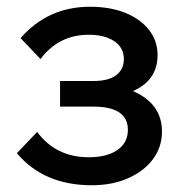

<svg xmlns="http://www.w3.org/2000/svg" viewBox="-20 -533 551 569"><path d="M252 16Q110 16 30 -79L90 -142Q146 -67 243 -67Q297 -67 328 -88.5Q359 -110 359 -148Q359 -217 257 -217H158V-293H258Q301 -293 324 -310Q347 -327 347 -358Q347 -392 318.5 -411Q290 -430 243 -430Q154 -430 100 -358L41 -420Q122 -513 247 -513Q306 -513 351 -495Q396 -477 421.5 -444.5Q447 -412 447 -370Q447 -295 374 -263Q460 -226 460 -143Q460 -97 433 -61Q406 -25 359 -4.5Q312 16 252 16Z"/></svg>

Font: Wix Madefor Text Medium
Style: Regular
Weight: 500
Designer: Dalton Maag Ltd
Foundry: Dalton Maag Ltd
Version: Version 3.100